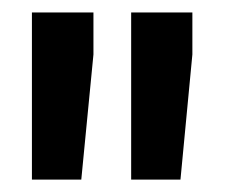

<svg xmlns="http://www.w3.org/2000/svg" viewBox="-20 -770 361 308"><path d="M129.9 -750H31.2V-481.9H110.4L129.9 -682.6ZM288.6 -750H190.4V-481.9H269.5L288.6 -682.6Z"/></svg>

Font: Shabnam
Style: Bold
Weight: 700
Foundry: DejaVu fonts team - Redesigned by Saber Rastikerdar - Based on Vazir font
Version: Version 5.0.1